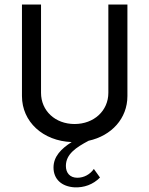

<svg xmlns="http://www.w3.org/2000/svg" viewBox="-20 -615 654 841"><path d="M454.6 -595.2V-208.5C454.6 -129.9 391.6 -71.8 306.6 -71.8C221.7 -71.8 159.7 -129.9 159.7 -208.5V-595.2H76.2V-194.3C76.2 -81.5 168 2.4 293.9 7.3C247.6 36.6 214.4 70.8 214.4 118.7C214.4 169.9 250 202.1 306.2 205.6C347.7 207.5 387.7 193.4 418 162.6L391.1 125C374.5 148.9 347.7 163.6 318.8 163.6C286.1 163.6 268.6 142.1 268.6 111.8C268.6 60.1 313 30.8 368.2 1.5C468.8 -20.5 538.1 -96.2 538.1 -194.3V-595.2Z"/></svg>

Font: Now Medium
Style: Regular
Weight: 500
Designer: Alfredo Marco Pradil
Foundry: Alfredo Marco Pradil
Version: Version 1.200;hotconv 1.0.109;makeotfexe 2.5.65596